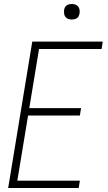

<svg xmlns="http://www.w3.org/2000/svg" viewBox="-20 -944 540 964"><path d="M21 0 142 -735H496L490 -698H176L127 -401H387L381 -364H121L67 -37H381L375 0ZM341 -846Q331 -846 322.5 -849Q314 -852 308.5 -859Q303 -866 302 -875.5Q301 -885 302 -895Q303 -901 306 -907Q309 -913 315 -917Q321 -921 327.5 -922.5Q334 -924 340 -924Q350 -924 358.5 -921Q367 -918 372.5 -911Q378 -904 379.5 -894.5Q381 -885 379 -875Q378 -869 375 -863Q372 -857 366.5 -853Q361 -849 354 -847.5Q347 -846 341 -846Z"/></svg>

Font: Iosevka Extralight
Style: Italic
Weight: 200
Italic angle: -9°
Monospace: yes
Designer: Belleve Invis
Foundry: Belleve Invis
Version: Version 32.5.0; ttfautohint (v1.8.4)